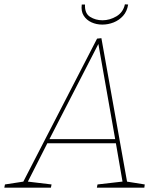

<svg xmlns="http://www.w3.org/2000/svg" viewBox="-55 -870 737 890"><path d="M535 -22 528 -29 616 -15 614 0H394L397 -15L519 -29L514 -22L481 -213L488 -206H158L168 -213L71 -22L67 -29L184 -15L181 0H-35L-32 -15L59 -29L50 -22L395 -691L415 -693ZM171 -219 167 -225H485L480 -219L400 -672H404ZM419 -756Q392 -756 369 -766.5Q346 -777 333 -797.5Q320 -818 324 -849H339Q337 -808 362.5 -792Q388 -776 420 -776Q454 -776 485 -794.5Q516 -813 524 -850L539 -849Q534 -817 515.5 -796.5Q497 -776 471.5 -766Q446 -756 419 -756Z"/></svg>

Font: Bitter Thin
Style: Italic
Weight: 100
Italic angle: -9°
Designer: Sol Matas, and Bitter project Authors
Foundry: Sol Matas
Version: Version 2.002